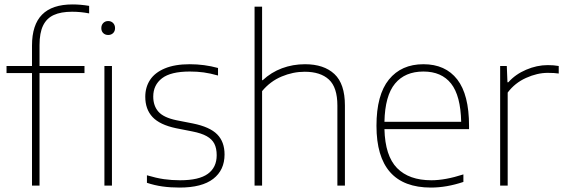

<svg xmlns="http://www.w3.org/2000/svg" viewBox="-20 -838 2550 867"><path d="M307.5 -818Q343.5 -818 382.5 -811.5V-777.5Q344.5 -785 305.5 -785Q255 -785 222.8 -770.2Q190.5 -755.5 174.5 -722.5Q158.5 -689.5 158.5 -634.5V-540H361.5V-508H158.5V0H124.5V-508H9.5V-540H124.5V-632Q124.5 -726 170 -772Q215.5 -818 307.5 -818ZM499.5 -711Q499.5 -697 490.8 -688.5Q482 -680 468.5 -680Q455 -680 446.2 -688.5Q437.5 -697 437.5 -711Q437.5 -725 446.2 -734Q455 -743 468.5 -743Q482 -743 490.8 -734Q499.5 -725 499.5 -711ZM451.5 0V-540H485.5V0Z M643.5 -12.5V-46.5Q685.5 -34 720.2 -29Q755 -24 793.5 -24Q878.5 -24 918.5 -53Q958.5 -82 958.5 -137Q958.5 -168 948 -188.8Q937.5 -209.5 913.5 -223Q889.5 -236.5 848.5 -244.5L775 -259Q701.5 -274.5 668.8 -309.5Q636 -344.5 636 -401Q636 -444 657.5 -477Q679 -510 724.2 -529Q769.5 -548 837 -548Q902.5 -548 964.5 -531V-497Q929 -507 899.8 -511Q870.5 -515 837 -515Q751 -515 711.5 -484.5Q672 -454 672 -402Q672 -360 695.5 -333.5Q719 -307 777 -295L851 -280.5Q927.5 -265 960.8 -231.2Q994 -197.5 994 -140.5Q994 -70 943 -30.5Q892 9 791 9Q749.5 9 713.8 4Q678 -1 643.5 -12.5Z M1129.5 -808H1163.5V-476H1166.5Q1204.5 -511.5 1253.5 -529.8Q1302.5 -548 1357.5 -548Q1442.5 -548 1490 -503.8Q1537.5 -459.5 1537.5 -362V0H1503.5V-361.5Q1503.5 -443.5 1465.2 -478.8Q1427 -514 1356 -514Q1303 -514 1251.8 -492.5Q1200.5 -471 1163.5 -426.5V0H1129.5Z M2098 -255H1716Q1719 -134 1773 -79Q1827 -24 1928 -24Q1990.5 -24 2072.5 -50.5V-16.5Q1996.5 9 1926 9Q1680 9 1680 -270Q1680 -409.5 1736.2 -478.8Q1792.5 -548 1892 -548Q1991.5 -548 2044.8 -479.2Q2098 -410.5 2098 -270ZM1716 -288H2062.5Q2060 -406 2017 -460.5Q1974 -515 1892 -515Q1809 -515 1763.8 -460.5Q1718.5 -406 1716 -288Z M2238.5 -540H2268.5L2271.5 -466.5H2275.5Q2307.5 -502.5 2356 -523.2Q2404.5 -544 2453.5 -544Q2480.5 -544 2503 -540V-506Q2484 -509 2453.5 -509Q2406 -509 2355.5 -486.2Q2305 -463.5 2272.5 -420V0H2238.5Z"/></svg>

Font: Encode Sans Semi Expanded Thin
Style: Regular
Weight: 250
Width: 6
Designer: Multiple Designers
Foundry: Impallari Type
Version: Version 2.000